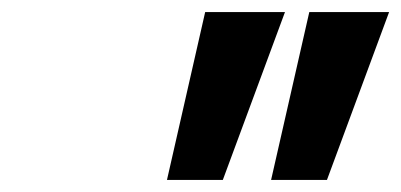

<svg xmlns="http://www.w3.org/2000/svg" viewBox="-20 -880 667 319"><path d="M493.9 -860 430.4 -581H523.2L626.5 -860ZM320.9 -860 257.4 -581H350.2L453.5 -860Z"/></svg>

Font: Hussar
Style: BdSuprExtOblThree
Weight: 700
Foundry: Cannot Into Space Fonts
Version: Version 2.00